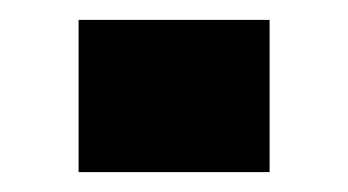

<svg xmlns="http://www.w3.org/2000/svg" viewBox="-20 -173 350 193"><path d="M251 0H59V-153H251Z"/></svg>

Font: Geostar Fill
Style: Regular
Weight: 400
Designer: Joe Prince
Foundry: Joe Prince
Version: Version 1.002